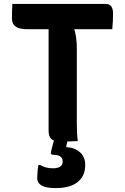

<svg xmlns="http://www.w3.org/2000/svg" viewBox="-20 -720 640 980"><path d="M43 -700H519Q540 -700 548.5 -686.5Q557 -673 557 -653Q557 -630 556 -611Q555 -592 553 -571H120Q91 -571 73.5 -577.5Q56 -584 48.5 -596Q41 -608 41 -625Q41 -646 41.5 -663Q42 -680 43 -700ZM377 0Q355 1 333 2Q311 3 287 3Q256 3 242 -10.5Q228 -24 228 -53Q228 -125 228 -194Q228 -263 228 -331.5Q228 -400 228 -469.5Q228 -539 228 -610H365L355 -582Q361 -567 364.5 -550Q368 -533 370 -514.5Q372 -496 372 -476Q372 -413 372 -351.5Q372 -290 372 -227Q372 -164 372 -98Q372 -73 373 -47.5Q374 -22 377 0ZM415 122Q415 179 376 209.5Q337 240 265 240Q229 240 208.5 233.5Q188 227 179 215.5Q170 204 170 190Q170 177 171 165.5Q172 154 173 142.5Q174 131 176 122H185Q199 130 214 134.5Q229 139 252 139Q273 139 286.5 131Q300 123 300 104Q300 87 287.5 78.5Q275 70 250 70Q245 70 241.5 66.5Q238 63 240 57Q242 47 245 35.5Q248 24 251 12Q254 0 258.5 -11.5Q263 -23 267 -32Q270 -37 276 -40.5Q282 -44 295 -45.5Q308 -47 333 -47Q331 -40 329 -30Q327 -20 325.5 -10Q324 0 322.5 8.5Q321 17 319 23L318 31Q361 33 388 57Q415 81 415 122Z"/></svg>

Font: Rec Mono Semicasual
Style: Bold
Weight: 700
Version: Version 1.085; ttfautohint (v1.8.4.7-5d5b)